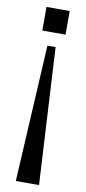

<svg xmlns="http://www.w3.org/2000/svg" viewBox="-92 -667 392 880"><g transform="rotate(10 104.0 -227.0)"><path d="M50 -522V-632H158V-522ZM50 178 85 -458H123L158 178Z"/></g></svg>

Font: Oswald
Style: Regular
Weight: 400
Designer: Vernon Adams
Foundry: Vernon Adams
Version: Version 4.103; ttfautohint (v1.8.3)